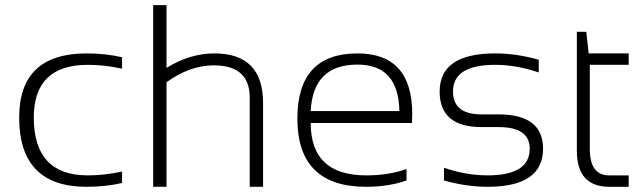

<svg xmlns="http://www.w3.org/2000/svg" viewBox="-20 -718 2467 738"><path d="M449.2 -14.6Q385.7 0 312.5 0Q53.7 0 53.7 -266.1Q53.7 -512.7 312.5 -512.7Q385.7 -512.7 449.2 -498V-454.1Q380.9 -468.8 317.4 -468.8Q109.9 -468.8 109.9 -266.1Q109.9 -43.9 317.4 -43.9Q380.9 -43.9 449.2 -58.6Z M568.8 0V-698.2H620.1V-457Q710 -512.7 804.2 -512.7Q991.2 -512.7 991.2 -321.8V0H939.9V-342.8Q939.9 -466.8 801.8 -466.8Q709.5 -466.8 620.1 -401.9V0Z M1354 -512.7Q1564.5 -512.7 1564.5 -279.8Q1564.5 -263.2 1563.5 -245.1H1174.3Q1174.3 -43.9 1387.2 -43.9Q1474.6 -43.9 1542.5 -68.4V-24.4Q1474.6 0 1387.2 0Q1123 0 1123 -262.2Q1123 -512.7 1354 -512.7ZM1174.3 -291H1515.1Q1512.2 -469.7 1354 -469.7Q1183.1 -469.7 1174.3 -291Z M1686.5 -24.4V-73.2Q1772 -43.9 1854.5 -43.9Q2016.1 -43.9 2016.1 -146.5Q2016.1 -229.5 1896.5 -229.5H1831.1Q1669.9 -229.5 1669.9 -366.2Q1669.9 -512.7 1883.3 -512.7Q1965.3 -512.7 2050.8 -488.3V-439.5Q1965.3 -468.8 1883.3 -468.8Q1721.2 -468.8 1721.2 -366.2Q1721.2 -278.3 1831.1 -278.3H1896.5Q2067.4 -278.3 2067.4 -146.5Q2067.4 0 1854.5 0Q1772 0 1686.5 -24.4Z M2197.3 -595.7H2233.4L2242.7 -512.7H2396.5V-468.8H2247.1V-145Q2247.1 -43.9 2321.3 -43.9H2396.5V0H2322.3Q2197.3 0 2197.3 -138.2Z"/></svg>

Font: Sansation Light
Style: Light
Weight: 300
Designer: Bernd Montag
Version: Version 1.301